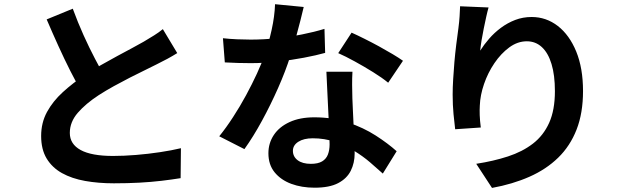

<svg xmlns="http://www.w3.org/2000/svg" viewBox="-20 -839 3010 924"><path d="M833 -583.5Q810.5 -569.5 786.1 -556.2Q761.7 -543 733.8 -529.3Q710.7 -517.4 677.3 -501.3Q643.9 -485.2 605.3 -465.5Q566.7 -445.8 527.9 -424.4Q489 -402.9 454.7 -380.8Q392.5 -340.2 354.2 -296Q316 -251.8 316 -199.2Q316 -145.6 368 -117.1Q420.1 -88.5 524.2 -88.5Q576 -88.5 634.7 -93.3Q693.4 -98.1 750.1 -106.7Q806.8 -115.2 850.7 -125.8L849.2 18.4Q807 25.2 757.3 31.1Q707.6 37 650.5 40.1Q593.5 43.2 528 43.2Q453.4 43.2 389.6 31.8Q325.7 20.4 278.4 -5.9Q231.1 -32.2 204.5 -76.1Q178 -120.1 178 -184.5Q178 -248.2 206.1 -300Q234.3 -351.7 282.4 -395.6Q330.5 -439.5 389.3 -478.5Q424.9 -502.6 464.8 -525.2Q504.8 -547.8 543.4 -568.8Q582 -589.8 615.3 -607.4Q648.5 -625.1 671.4 -638.3Q699.7 -655.1 721.8 -668.9Q743.9 -682.6 763.7 -698.8ZM330.2 -797.2Q354.6 -730.8 382.1 -669.7Q409.7 -608.5 437.4 -555.8Q465 -503.1 488 -461L374.6 -394.3Q347.7 -439.9 318.7 -497.1Q289.8 -554.3 261 -617.7Q232.2 -681.1 204.6 -745.6Z M1052.9 -655.1Q1085.3 -651.4 1121.8 -649.9Q1158.3 -648.4 1186 -648.4Q1247.8 -648.4 1311.4 -655Q1375.1 -661.6 1434.1 -673.4Q1493.2 -685.2 1541.5 -700.1L1544.8 -584.5Q1502.3 -572.6 1442.8 -561.3Q1383.4 -550 1317.1 -542.6Q1250.8 -535.1 1186.5 -535.1Q1156.9 -535.1 1125.7 -536Q1094.5 -536.9 1061.9 -538.7ZM1441.6 -805.4Q1435.6 -779.5 1425.6 -739.9Q1415.7 -700.4 1403.4 -656.1Q1391.2 -611.8 1377.3 -569.5Q1354.6 -497.5 1318.7 -416.3Q1282.8 -335 1240.8 -257.9Q1198.8 -180.7 1156.2 -121.4L1035.1 -183.1Q1068.8 -224.8 1101.9 -275.9Q1135.1 -326.9 1164.3 -380.9Q1193.5 -434.8 1216.7 -485.2Q1239.8 -535.7 1254.3 -576.6Q1272.9 -630.1 1287.3 -695.5Q1301.7 -760.8 1303.7 -818.8ZM1676.2 -493.9Q1674.4 -462.4 1674.6 -430.7Q1674.8 -399.1 1675.8 -365.6Q1676.8 -343.3 1678.3 -307.8Q1679.8 -272.3 1681.8 -232.7Q1683.8 -193.1 1685.3 -157.7Q1686.8 -122.2 1686.8 -101Q1686.8 -54.8 1668.1 -17.3Q1649.4 20.2 1607.5 42.2Q1565.6 64.3 1493.9 64.3Q1431.9 64.3 1381.7 45.7Q1331.6 27 1301.6 -9.7Q1271.7 -46.5 1271.7 -101.4Q1271.7 -150.1 1297.8 -189.4Q1323.9 -228.7 1373.5 -251.5Q1423 -274.4 1492.6 -274.4Q1580.6 -274.4 1654.9 -249.6Q1729.2 -224.7 1788.1 -186.8Q1847.1 -148.9 1888.9 -111.2L1822.3 -3.7Q1795.2 -28.3 1760.6 -58Q1726.1 -87.6 1683.5 -113.6Q1640.9 -139.7 1591.2 -156.6Q1541.5 -173.5 1485.2 -173.5Q1441.6 -173.5 1415.6 -156.7Q1389.6 -139.9 1389.6 -113.3Q1389.6 -85.3 1412.5 -67.9Q1435.4 -50.5 1476.3 -50.5Q1510.5 -50.5 1530.1 -62.3Q1549.8 -74 1558 -95.3Q1566.2 -116.6 1566.2 -144.1Q1566.2 -166.7 1564.3 -209Q1562.4 -251.3 1559.9 -302.2Q1557.4 -353.2 1555 -404Q1552.6 -454.8 1550.8 -493.9ZM1848.1 -440.9Q1819.2 -464.7 1775.9 -491.6Q1732.6 -518.6 1687.3 -543.4Q1642 -568.3 1607.7 -583.3L1672 -681.9Q1699 -669.9 1733.6 -652.6Q1768.3 -635.4 1803.6 -616.1Q1838.8 -596.8 1869.5 -578.5Q1900.2 -560.2 1919.3 -546.5Z M2331.2 -803.1Q2325.9 -784.8 2320 -758.1Q2314.2 -731.4 2308.1 -701.9Q2301.9 -672.4 2297.4 -644.4Q2292.9 -616.3 2290.9 -595.3Q2309.4 -624.5 2334.2 -653Q2358.9 -681.5 2390.6 -705.1Q2422.3 -728.7 2459.4 -743Q2496.5 -757.2 2538.6 -757.2Q2608.6 -757.2 2664.6 -713.9Q2720.5 -670.5 2753.2 -590.7Q2785.8 -510.8 2785.8 -400.7Q2785.8 -294.8 2754.8 -215.5Q2723.8 -136.1 2666.1 -80Q2608.3 -23.8 2527.7 11.7Q2447.1 47.3 2347.8 65.4L2271.9 -50.7Q2355 -63.5 2424.4 -86.1Q2493.9 -108.7 2544.6 -147.7Q2595.3 -186.7 2622.9 -248.1Q2650.5 -309.5 2650.5 -400.3Q2650.5 -477.4 2634.2 -530.9Q2618 -584.4 2587.7 -612.3Q2557.5 -640.3 2515.3 -640.3Q2471 -640.3 2431 -611Q2391 -581.6 2359.4 -535.1Q2327.8 -488.5 2309.4 -434.7Q2290.9 -380.9 2289.1 -331.1Q2287.8 -310.5 2288.6 -285.3Q2289.4 -260.2 2293.8 -225.4L2170.5 -217Q2166.8 -245.7 2162.6 -289.6Q2158.4 -333.4 2158.4 -383.6Q2158.4 -418.8 2160.9 -458.6Q2163.3 -498.5 2166.8 -540.2Q2170.4 -581.8 2175.6 -623.8Q2180.8 -665.7 2186.2 -704.1Q2190 -732.8 2191.8 -760.7Q2193.7 -788.5 2194.2 -808.8Z"/></svg>

Font: Noto Sans HK Thin
Style: Regular
Weight: 100
Designer: Ryoko NISHIZUKA 西塚涼子 (kana, bopomofo & ideographs); Paul D. Hunt (Latin, Greek & Cyrillic); Sandoll Communications 산돌커뮤니
Foundry: Adobe
Version: Version 2.004-H2;hotconv 1.0.118;makeotfexe 2.5.65603